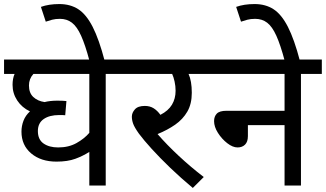

<svg xmlns="http://www.w3.org/2000/svg" viewBox="-20 -916 1609 948"><path d="M605 -551H502V0H421V-166Q390 -146 352 -132Q314 -118 259 -118Q182 -118 134 -158.5Q86 -199 86 -266Q86 -294 96 -320Q106 -346 128 -366Q88 -385 65 -420Q42 -455 42 -497Q42 -528 52 -551H0V-622H605ZM167 -269Q167 -227 195 -207.5Q223 -188 267 -188Q319 -188 357.5 -209.5Q396 -231 421 -260V-551H145Q123 -527 123 -494Q123 -457 144.5 -437Q166 -417 200 -412Q228 -419 263 -419Q290 -419 308 -417L302 -347Q295 -348 287 -348Q279 -348 273 -348Q224 -348 195.5 -328Q167 -308 167 -269Z M422 -615Q401 -694 380.5 -739.5Q360 -785 335 -804Q310 -823 276 -823Q254 -823 237 -818.5Q220 -814 206 -809L182 -882Q221 -896 273 -896Q327 -896 366.5 -870.5Q406 -845 437.5 -783.5Q469 -722 497 -615Z M986 -42 932 12Q873 -37 821 -87Q769 -137 729 -181Q689 -225 666 -256Q644 -287 637.5 -305Q631 -323 631 -340Q631 -359 646 -376Q661 -393 695 -393Q720 -393 738.5 -381.5Q757 -370 772 -349Q811 -369 829 -399Q847 -429 847 -468Q847 -491 842 -513.5Q837 -536 830 -551H591V-622H1015V-551H911Q927 -516 927 -458Q927 -403 905 -365Q883 -327 845 -300.5Q807 -274 758 -254Q803 -202 862.5 -146.5Q922 -91 986 -42Z M1000 -622H1569V-551H1466V0H1385V-298H1204V-244Q1204 -216 1190 -202Q1176 -188 1153 -188Q1129 -188 1102 -209Q1075 -230 1056 -260Q1037 -290 1037 -318Q1037 -341 1050.5 -355Q1064 -369 1098 -369H1385V-551H1000Z M1386 -615Q1365 -694 1344.5 -739.5Q1324 -785 1299 -804Q1274 -823 1240 -823Q1218 -823 1201 -818.5Q1184 -814 1170 -809L1146 -882Q1185 -896 1237 -896Q1291 -896 1330.5 -870.5Q1370 -845 1401.5 -783.5Q1433 -722 1461 -615Z"/></svg>

Font: Noto Sans Living
Style: Regular
Weight: 400
Designer: Monotype Design Team
Foundry: Monotype Imaging Inc.
Version: Version 2.013; ttfautohint (v1.8.4.7-5d5b)